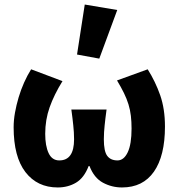

<svg xmlns="http://www.w3.org/2000/svg" viewBox="-20 -813 786 845"><path d="M234 12Q144 12 92 -55.5Q40 -123 40 -253Q40 -284 46 -317.5Q52 -351 62 -384.5Q72 -418 86 -449.5Q100 -481 117 -508L255 -456Q218 -396 198.5 -341Q179 -286 179 -224Q179 -171 194 -139Q209 -107 241 -107Q306 -107 306 -200Q306 -217 305 -231.5Q304 -246 302.5 -261Q301 -276 299 -292.5Q297 -309 294 -331H449Q446 -309 444 -292.5Q442 -276 440.5 -261Q439 -246 438 -231.5Q437 -217 437 -200Q437 -147 452 -127Q467 -107 497 -107Q525 -107 542 -142.5Q559 -178 559 -247Q559 -277 556 -303Q553 -329 545.5 -353.5Q538 -378 525.5 -403.5Q513 -429 495 -459L630 -508Q664 -454 685 -394Q706 -334 706 -256Q706 -127 657.5 -57.5Q609 12 517 12Q472 12 433 -9Q394 -30 374 -82H370Q350 -30 314.5 -9Q279 12 234 12ZM319 -573 353 -793 496 -769 417 -555Z"/></svg>

Font: Font
Style: ¶
Weight: 700
Designer: Paul D. Hunt
Foundry: Adobe Systems Incorporated
Version: Version 3.000